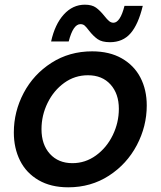

<svg xmlns="http://www.w3.org/2000/svg" viewBox="-20 -788 685 819"><path d="M39 -223Q39 -312 81 -391.5Q123 -471 199.5 -520Q276 -569 373 -569Q447 -569 499.5 -539Q552 -509 579 -457Q606 -405 606 -338Q606 -249 563.5 -168.5Q521 -88 444.5 -38.5Q368 11 271 11Q197 11 144.5 -19.5Q92 -50 65.5 -103Q39 -156 39 -223ZM487 -324Q487 -388 451.5 -427.5Q416 -467 355 -467Q299 -467 254 -434.5Q209 -402 183 -349Q157 -296 157 -237Q157 -171 193 -131.5Q229 -92 289 -92Q344 -92 389.5 -125Q435 -158 461 -211.5Q487 -265 487 -324ZM360 -657Q348 -673 341 -679Q334 -685 323 -685Q292 -685 273 -611H198Q214 -684 252 -726Q290 -768 342 -768Q372 -768 389.5 -755.5Q407 -743 426 -719Q437 -705 445.5 -698Q454 -691 464 -691Q478 -691 490 -709Q502 -727 511 -763H589Q570 -684 537 -646Q504 -608 449 -608Q415 -608 396.5 -621Q378 -634 360 -657Z"/></svg>

Font: Open Sauce Sans SemiBold Italic
Style: Regular
Weight: 600
Italic angle: -10°
Designer: Alfredo Marco Pradil
Foundry: Creative Sauce Fz LLC
Version: Version 1.477